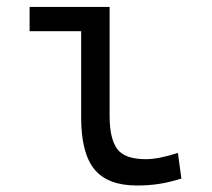

<svg xmlns="http://www.w3.org/2000/svg" viewBox="-20 -538 626 567"><path d="M384.3 9.8Q297.9 9.8 258.8 -38.1Q219.7 -85.9 219.7 -190.4V-445.8H67.4V-517.6H303.7V-195.3Q303.7 -128.9 325.9 -98.4Q348.1 -67.9 410.6 -67.9Q448.2 -67.9 505.4 -86.4L515.6 -10.7Q481.9 0 450.9 4.9Q419.9 9.8 384.3 9.8Z"/></svg>

Font: Cascadia Mono SemiLight
Style: Regular
Weight: 350
Monospace: yes
Designer: Aaron Bell
Foundry: Saja Typeworks
Version: Version 2404.023; ttfautohint (v1.8.4)